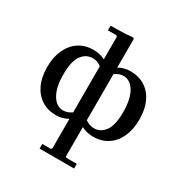

<svg xmlns="http://www.w3.org/2000/svg" viewBox="-207 -836 1188 1244"><g transform="rotate(30 387.0 -213.5)"><path d="M526 10Q476 10 438 -11V-62Q455 -51 471 -45.5Q487 -40 502 -40Q552 -40 584 -83.5Q616 -127 616 -225Q616 -323 584 -376.5Q552 -430 502 -430Q487 -430 471 -425Q455 -420 438 -407V-456Q457 -467 479 -473Q501 -479 526 -479Q588 -479 634.5 -449.5Q681 -420 706 -365.5Q731 -311 731 -237Q731 -162 706 -106.5Q681 -51 634.5 -20.5Q588 10 526 10ZM265 250V215H328L336 208H438L446 215H523V250ZM249 10Q186 10 140 -19.5Q94 -49 68.5 -103.5Q43 -158 43 -233Q43 -307 68.5 -362.5Q94 -418 140 -448.5Q186 -479 249 -479Q298 -479 336 -459V-407Q320 -420 304 -425Q288 -430 272 -430Q222 -430 190 -386.5Q158 -343 158 -245Q158 -147 190 -93.5Q222 -40 272 -40Q288 -40 304 -45.5Q320 -51 336 -62V-14Q318 -3 295.5 3.5Q273 10 249 10ZM336 208V-648H438V208ZM336 -628 328 -635H265V-670Q291 -670 320 -670.5Q349 -671 378 -672.5Q407 -674 431 -677L438 -670V-635Z"/></g></svg>

Font: Brygada 1918 SemiBold
Style: Regular
Weight: 600
Designer: Mateusz Machalski | Borys Kosmynka | Przemek Hoffer
Foundry: NIEPODLEGLA 2018
Version: Version 3.006